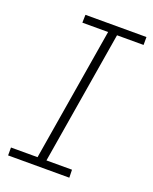

<svg xmlns="http://www.w3.org/2000/svg" viewBox="-138 -812 709 890"><g transform="rotate(20 216.0 -367.5)"><path d="M13 0H315L314 -39H188L297 -696H428V-735H127L126 -696H253L144 -39H13Z"/></g></svg>

Font: Iosevka Sparkle Extralight
Style: Italic
Weight: 200
Italic angle: -9°
Designer: Belleve Invis
Foundry: Belleve Invis
Version: Version 4.5.0; ttfautohint (v1.8.3)